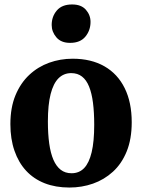

<svg xmlns="http://www.w3.org/2000/svg" viewBox="-20 -829 636 860"><path d="M26.5 -273Q26.5 -347 49.2 -402Q72 -457 111 -493.5Q150 -530 200 -548Q250 -566 305.5 -566Q388.5 -566 447.8 -532Q507 -498 538.5 -434.2Q570 -370.5 570 -281.5Q570 -206 547.5 -150.8Q525 -95.5 485.8 -59.8Q446.5 -24 396.5 -6.5Q346.5 11 291 11Q229 11 180 -8.2Q131 -27.5 97 -64.2Q63 -101 44.8 -153.8Q26.5 -206.5 26.5 -273ZM300.5 -53Q334.5 -53 356.8 -76Q379 -99 390.5 -147Q402 -195 402 -270Q402 -325.5 396.5 -368.5Q391 -411.5 379 -441.2Q367 -471 347.2 -486.2Q327.5 -501.5 299 -501.5Q265.5 -501.5 242.2 -478.5Q219 -455.5 206.8 -407.8Q194.5 -360 194.5 -285Q194.5 -229 200.5 -186Q206.5 -143 219.2 -113.5Q232 -84 252 -68.5Q272 -53 300.5 -53ZM293.5 -637Q253.5 -637 232.5 -661.8Q211.5 -686.5 211.5 -717Q211.5 -755 234.5 -782Q257.5 -809 302.5 -809H303.5Q344 -809 364.8 -785.2Q385.5 -761.5 385.5 -731Q385.5 -693 362.5 -665Q339.5 -637 294.5 -637Z"/></svg>

Font: Merriweather 28pt ExtraBold
Style: Regular
Weight: 800
Version: Version 2.100